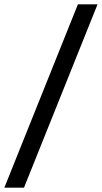

<svg xmlns="http://www.w3.org/2000/svg" viewBox="-66 -800 467 880"><path d="M44 60H-46L291 -780H381Z"/></svg>

Font: Sora Variable Italic
Style: Regular
Weight: 400
Designer: Jonathan Barnbrook, Julián Moncada
Foundry: Barnbrook Fonts
Version: Version 2.000